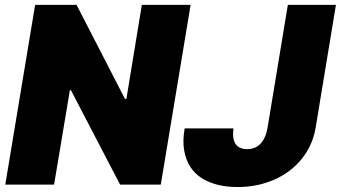

<svg xmlns="http://www.w3.org/2000/svg" viewBox="-20 -747 1379 777"><path d="M751.4 -727.3 630.7 0H465.9L267 -382.1H262.8L198.9 0H1.4L122.2 -727.3H289.8L485.8 -346.6H491.5L554 -727.3ZM1144.9 -727.3H1339.5L1257.1 -228.7Q1245 -158.7 1201.2 -104.2Q1157.3 -49.7 1089.7 -19.9Q1022 9.9 941.8 9.9Q899.1 9.9 863.3 1.4Q827.4 -7.1 797.9 -25.2Q768.5 -43.3 750.4 -71.4Q732.2 -99.4 725.3 -138.3Q718.4 -177.2 727.3 -227.3H924.7Q914.1 -143.5 980.1 -143.5Q1013.1 -143.5 1034.1 -165.3Q1055 -187.1 1062.5 -228.7Z"/></svg>

Font: Karasuma Gothic
Style: Italic
Weight: 900
Italic angle: -9.39999°
Designer: Rasmus Andersson / Ryoko Nishizuka
Foundry: Genbu
Version: Version 1.00